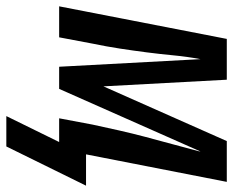

<svg xmlns="http://www.w3.org/2000/svg" viewBox="-99 -485 737 607"><g transform="rotate(90 269.5 -181.5)"><path d="M429 167H333L415 0H340L360 -106Q369 -148 378.5 -190Q388 -232 399 -273.5Q410 -315 421.5 -357Q433 -399 444 -441L445 -447L247 0H177L153 -447Q145 -404 141 -361.5Q137 -319 131.5 -276.5Q126 -234 119.5 -191.5Q113 -149 104 -106L84 0H-14L89 -530H218L239 -140L412 -530H541L454 -85H553Z"/></g></svg>

Font: Lode Dark
Style: Bold Italic
Weight: 700
Italic angle: -11°
Monospace: yes
Designer: Belleve Invis
Foundry: Belleve Invis
Version: Version 29.2.0; ttfautohint (v1.8.3)